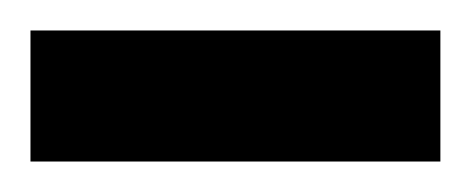

<svg xmlns="http://www.w3.org/2000/svg" viewBox="-20 -695 309 126"><path d="M0 -589V-675H269V-589Z"/></svg>

Font: Saira SemiCondensed
Style: Bold
Weight: 700
Width: 4
Designer: Hector Gatti with collaboration of the Omnibus-Type team
Foundry: Omnibus-Type
Version: Version 1.101